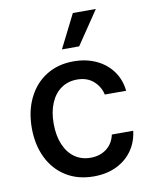

<svg xmlns="http://www.w3.org/2000/svg" viewBox="-86 -825 713 900"><g transform="rotate(-10 270.5 -375.5)"><path d="M40 -262.7Q40 -343.3 70.6 -405.5Q101.1 -467.8 156.7 -502.4Q212.4 -537.1 286.1 -537.1Q346.2 -537.1 394 -514.9Q441.9 -492.7 471.2 -452.1Q500.5 -411.6 505.9 -358.4H404.3Q395.5 -397.9 365.2 -424.1Q335 -450.2 288.1 -450.2Q245.1 -450.2 212.6 -427.7Q180.2 -405.3 162.4 -363.5Q144.5 -321.8 144.5 -265.6Q144.5 -208 162.4 -165.8Q180.2 -123.5 212.4 -100.8Q244.6 -78.1 288.1 -78.1Q332.5 -78.1 363.8 -101.8Q395 -125.5 404.3 -168H505.9Q500 -116.2 471.9 -75.7Q443.8 -35.2 396.5 -12.2Q349.1 10.7 288.1 10.7Q212.4 10.7 156.2 -24.2Q100.1 -59.1 70.1 -121.1Q40 -183.1 40 -262.7ZM323.2 -760.7H432.6L325.2 -601.6H243.2Z"/></g></svg>

Font: Pretendard GOV Medium
Style: Regular
Weight: 500
Designer: Base glyphs from Inter by Rasmus Andersson; Hangeul glyphs from Noto Sans CJK(Source Han Sans) by Jang Soo-young and Kan
Foundry: Kil Hyung-jin
Version: Version 1.309